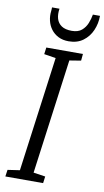

<svg xmlns="http://www.w3.org/2000/svg" viewBox="-104 -1016 578 1064"><g transform="rotate(10 184.5 -484.0)"><path d="M7 0 12.5 -38 80.5 -48 167.5 -694.5 101.5 -705 106.5 -743H312.5L309 -705L244.5 -694.5L157.5 -48L224.5 -38L219.5 0ZM222 -798.5Q188.5 -798.5 163.8 -811Q139 -823.5 123 -844.8Q107 -866 100.8 -892.5Q94.5 -919 98 -946.5Q99 -952 98.8 -957.2Q98.5 -962.5 99 -967.5H141Q136 -935.5 143.2 -911Q150.5 -886.5 171.5 -872.5Q192.5 -858.5 229 -858.5Q264.5 -858.5 284.8 -875.8Q305 -893 315 -918.2Q325 -943.5 329 -967.5H369Q369 -924 352.2 -885.5Q335.5 -847 302.8 -822.8Q270 -798.5 222 -798.5Z"/></g></svg>

Font: Merriweather 24pt SemiCondensed Light
Style: Italic
Weight: 300
Width: 4
Italic angle: -7.8°
Designer: Eben Sorkin
Foundry: Eben Sorkin
Version: Version 2.101